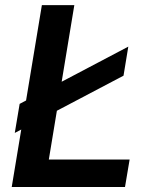

<svg xmlns="http://www.w3.org/2000/svg" viewBox="-20 -748 603 768"><path d="M26.9 0 147.5 -727.5H277.3L175.3 -109.9H498.5L480 0ZM39.1 -216.3 58.6 -332.5 493.2 -561.5 474.1 -445.3Z"/></svg>

Font: Inter 16pt SemiBold
Style: Italic
Weight: 600
Italic angle: -9.3988°
Version: Version 4.001;git-66647c0bb